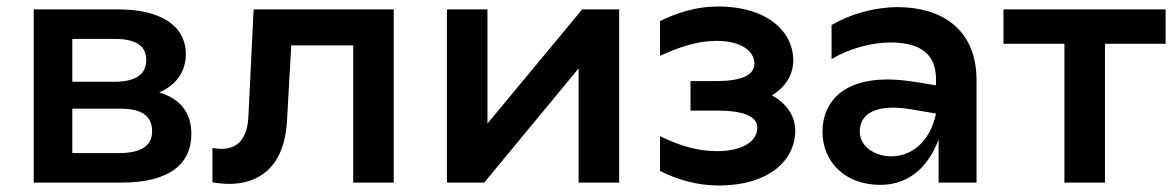

<svg xmlns="http://www.w3.org/2000/svg" viewBox="-20 -563 3621 592"><path d="M84 0H356C500 0 570 -56 570 -150C570 -215 537 -258 471 -278C522 -300 553 -341 553 -396C553 -484 475 -534 345 -534H84ZM346 -91H203V-228H350C418 -228 449 -205 449 -158C449 -112 413 -91 346 -91ZM334 -311H203V-443H334C398 -443 431 -422 431 -378C431 -334 398 -311 334 -311Z M1069 0H1194V-534H762L746 -206C743 -132 710 -104 663 -104C654 -104 645 -105 635 -107V-1C651 2 669 4 687 4C769 4 857 -39 865 -192L878 -423H1069Z M1358 0H1473L1764 -352V0H1889V-534H1775L1483 -182V-534H1358Z M2195 9C2355 9 2432 -72 2432 -160C2432 -205 2406 -244 2360 -269C2402 -294 2426 -333 2426 -377C2426 -461 2352 -543 2192 -543C2129 -543 2068 -524 2015 -498V-391C2077 -419 2132 -437 2189 -437C2263 -437 2306 -407 2306 -367C2306 -330 2264 -313 2188 -313H2109V-222H2190C2269 -222 2315 -206 2315 -169C2315 -127 2269 -97 2191 -97C2129 -97 2076 -114 2015 -143V-36C2066 -10 2129 9 2195 9Z M2874 0H2991V-315C2991 -480 2875 -541 2748 -541C2677 -541 2603 -520 2544 -486V-381C2596 -412 2665 -432 2725 -432C2805 -432 2866 -406 2866 -319V-300L2804 -310C2772 -315 2743 -318 2717 -318C2573 -318 2516 -243 2516 -157C2516 -67 2582 7 2695 7C2769 7 2837 -34 2874 -133ZM2631 -157C2631 -202 2663 -231 2734 -231C2752 -231 2772 -229 2795 -225L2866 -213C2847 -121 2786 -81 2729 -81C2676 -81 2631 -112 2631 -157Z M3262 0H3387V-428H3574V-534H3074V-428H3262Z"/></svg>

Font: Chess Sans SemiBold
Style: Regular
Weight: 600
Designer: Wolf Bōese
Foundry: Wolf Bōese
Version: Version 7.223;Glyphs 3.3 (3306)